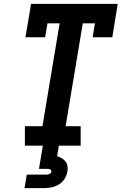

<svg xmlns="http://www.w3.org/2000/svg" viewBox="-20 -755 640 995"><path d="M109 0V-101H200L289 -634H226L214 -562H112L141 -735H590L562 -562H460L472 -634H409L320 -101H398V0ZM107 220 119 150H219Q227 150 236 146.5Q245 143 246 135Q246 135 246 135Q246 135 246 135Q247 131 245 127.5Q243 124 239.5 122.5Q236 121 232 120.5Q228 120 224 120H182L202 0H285L276 55Q289 58 300.5 65Q312 72 320 82.5Q328 93 330 107Q332 121 329 135Q326 154 314.5 172Q303 190 285 201Q267 212 247 216Q227 220 207 220Z"/></svg>

Font: Iosevka Curly Slab ExObl
Style: Bold
Weight: 700
Width: 7
Italic angle: -9°
Monospace: yes
Designer: Belleve Invis
Foundry: Belleve Invis
Version: Version 11.0.0; ttfautohint (v1.8.3)